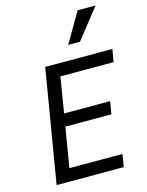

<svg xmlns="http://www.w3.org/2000/svg" viewBox="-141 -1062 881 1148"><g transform="rotate(-15 300.0 -488.5)"><path d="M63 0 180 -700H596L582 -622H253L217 -402H502L489 -324H204L163 -78H491L479 0ZM566 -977 420 -792H347L455 -977Z"/></g></svg>

Font: CommitMono
Style: Italic
Weight: 400
Monospace: yes
Designer: Eigil Nikolajsen
Foundry: Eigil Nikolajsen
Version: Version 1.143